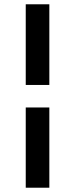

<svg xmlns="http://www.w3.org/2000/svg" viewBox="-20 -749 350 895"><path d="M100 -729H210V-353H100ZM100 -248H210V126H100Z"/></svg>

Font: Amaranth
Style: Regular
Weight: 400
Designer: Gesine Todt
Foundry: Gesine Todt
Version: Version 1.000